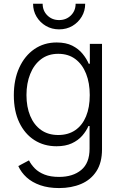

<svg xmlns="http://www.w3.org/2000/svg" viewBox="-20 -773 638 1009"><path d="M290.5 215.3Q234.4 215.3 191.7 200.4Q148.9 185.5 120.1 159.4Q91.3 133.3 76.2 99.6L132.3 69.8Q143.6 92.3 163.3 112.3Q183.1 132.3 214.4 144.5Q245.6 156.7 290.5 156.7Q362.8 156.7 406.7 120.4Q450.7 84 450.7 8.8V-110.8H444.8Q433.6 -84.5 412.1 -59.8Q390.6 -35.2 357.4 -19.8Q324.2 -4.4 276.9 -4.4Q211.4 -4.4 160.9 -36.6Q110.4 -68.8 81.5 -128.9Q52.7 -189 52.7 -272.5Q52.7 -355 81.3 -417.5Q109.9 -480 160.6 -514.9Q211.4 -549.8 277.8 -549.8Q326.7 -549.8 359.9 -533Q393.1 -516.1 414.1 -490.2Q435.1 -464.4 446.3 -438H452.1V-542.5H516.1V11.7Q516.1 81.5 486.8 126.7Q457.5 171.9 406.5 193.6Q355.5 215.3 290.5 215.3ZM286.1 -63.5Q338.4 -63.5 375.5 -88.9Q412.6 -114.3 432.1 -161.4Q451.7 -208.5 451.7 -273.4Q451.7 -336.9 432.4 -385.7Q413.1 -434.6 376.2 -462.4Q339.4 -490.2 286.1 -490.2Q232.9 -490.2 195.6 -461.7Q158.2 -433.1 138.7 -384Q119.1 -335 119.1 -273.4Q119.1 -210.9 138.9 -163.6Q158.7 -116.2 196 -89.8Q233.4 -63.5 286.1 -63.5ZM290.5 -618.7Q252.4 -618.7 221.4 -636.7Q190.4 -654.8 172.1 -685.3Q153.8 -715.8 153.8 -753.4H204.1Q204.1 -716.3 229 -691.9Q253.9 -667.5 290.5 -667.5Q327.6 -667.5 352.5 -691.9Q377.4 -716.3 377.4 -753.4H427.7Q427.7 -715.8 409.4 -685.3Q391.1 -654.8 360.4 -636.7Q329.6 -618.7 290.5 -618.7Z"/></svg>

Font: Inter 16pt Light
Style: Regular
Weight: 300
Version: Version 4.001;git-66647c0bb